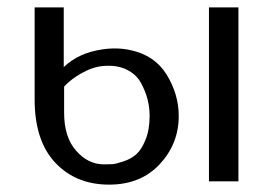

<svg xmlns="http://www.w3.org/2000/svg" viewBox="-20 -492 743 521"><path d="M547 0V-472H627V0ZM74 -222V-472H153V-310Q194 -349 258 -358Q298 -364 334 -356Q400 -342 432.5 -289Q465 -236 465 -177Q465 -102 413.5 -46.5Q362 9 276 9Q186 9 130 -50.5Q74 -110 74 -222ZM154 -257V-186Q154 -120 186.5 -83Q219 -46 262 -46Q275 -46 284.5 -46.5Q294 -47 315 -54Q336 -61 350 -73.5Q364 -86 375 -113Q386 -140 386 -178Q386 -200 380.5 -222Q375 -244 362.5 -267Q350 -290 324 -303Q298 -316 261 -313Q233 -311 202.5 -294Q172 -277 154 -257Z"/></svg>

Font: Coval
Style: Light
Weight: 300
Foundry: Context Ltd
Version: Version 001.000